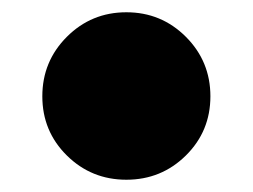

<svg xmlns="http://www.w3.org/2000/svg" viewBox="-20 -522 412 313"><path d="M323 -365Q323 -308 283 -268.5Q243 -229 186 -229Q129 -229 89 -268.5Q49 -308 49 -365Q49 -422 89 -462Q129 -502 186 -502Q243 -502 283 -462Q323 -422 323 -365Z"/></svg>

Font: Apparatus SIL
Style: Bold Italic
Weight: 700
Italic angle: -11°
Version: Version 1.0